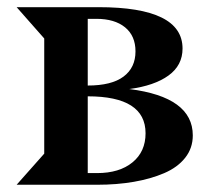

<svg xmlns="http://www.w3.org/2000/svg" viewBox="-20 -510 592 530"><path d="M222.2 -32.2H248Q309.6 -32.2 345.7 -61.8Q381.8 -91.3 381.8 -142.1Q381.8 -244.1 222.2 -244.1ZM222.2 -458V-273.9Q288.1 -273.9 321 -298.6Q354 -323.2 354 -368.2Q354 -411.1 325.2 -434.6Q296.4 -458 246.1 -458ZM248 0H25.9L102.1 -85.9V-403.8L25.9 -490.2H252Q483.9 -490.2 483.9 -376Q483.9 -329.6 445.1 -301.5Q406.2 -273.4 336.9 -264.2Q512.2 -242.2 512.2 -136.2Q512.2 -101.1 491.2 -74.5Q470.2 -47.9 433.1 -32Q396 -16.1 349.4 -8.1Q302.7 0 248 0Z"/></svg>

Font: Bluu Next
Style: Bold
Weight: 700
Designer: Jean-Baptiste Morizot, Igor Stepanchenko (Cyrillic)
Foundry: Igor Stepanchenko
Version: Version 1.005